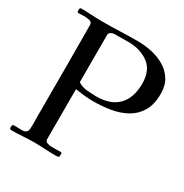

<svg xmlns="http://www.w3.org/2000/svg" viewBox="-169 -867 961 1001"><g transform="rotate(30 312.0 -367.0)"><path d="M506 -552Q506 -632 456.5 -668.5Q407 -705 333 -705Q313 -705 292 -704.5Q271 -704 250 -704Q240 -704 230 -698Q220 -692 220 -681V-397Q242 -381 274 -378Q306 -375 331 -375Q417 -375 461.5 -421Q506 -467 506 -552ZM616 -555Q616 -490 591.5 -449Q567 -408 526 -385Q485 -362 433.5 -353.5Q382 -345 328 -345Q301 -345 274 -348Q247 -351 221 -355V-56Q221 -41 234 -36Q247 -31 263 -31Q279 -31 289 -31Q295 -31 301.5 -31.5Q308 -32 314 -32Q323 -32 323 -24Q323 -11 321 -6.5Q319 -2 305 -2Q271 -2 238 -4Q205 -6 172 -6Q138 -6 103.5 -3.5Q69 -1 35 -1Q25 -1 25 -14Q25 -20 27 -25Q29 -30 37 -30Q49 -30 61 -29.5Q73 -29 85 -29Q97 -29 106.5 -35Q116 -41 117 -54Q119 -72 118.5 -90.5Q118 -109 118 -127Q118 -163 118 -199.5Q118 -236 118 -272V-447Q118 -506 117.5 -564.5Q117 -623 117 -681Q117 -699 99.5 -702.5Q82 -706 69 -706Q60 -706 51 -705.5Q42 -705 34 -705Q27 -705 26.5 -711.5Q26 -718 26 -722Q26 -726 28 -729.5Q30 -733 34 -733Q67 -733 100 -731Q133 -729 167 -729Q219 -729 271 -731Q323 -733 375 -733Q417 -733 459.5 -724Q502 -715 537.5 -694Q573 -673 594.5 -639Q616 -605 616 -555Z"/></g></svg>

Font: Kaisei Opti
Style: Regular
Weight: 400
Designer: Font-Kai, 金井和夫
Foundry: KAZUO KANAI
Version: Version 5.003